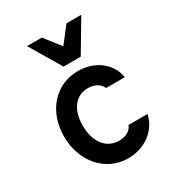

<svg xmlns="http://www.w3.org/2000/svg" viewBox="-192 -933 985 1066"><g transform="rotate(-30 300.0 -400.5)"><path d="M411 -150C400 -119 367 -100 324 -100C241 -100 189 -169 189 -274C189 -375 238 -440 317 -440C360 -440 393 -421 406 -390H526C511 -485 425 -550 317 -550C173 -550 69 -434 69 -273C69 -111 175 10 319 10C425 10 513 -55 533 -150ZM261 -611H371L490 -811H395L316 -709L237 -811H142Z"/></g></svg>

Font: CommitMono
Style: 700Regular
Weight: 700
Monospace: yes
Designer: Eigil Nikolajsen
Foundry: Eigil Nikolajsen
Version: Version 1.143